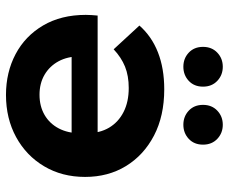

<svg xmlns="http://www.w3.org/2000/svg" viewBox="-84 -706 798 671"><g transform="rotate(90 315.5 -371.0)"><path d="M312.3 7.6Q233.2 7.6 169.8 -25.9Q106.4 -59.4 69.4 -122.3Q32.5 -185.2 32.5 -271.2Q32.5 -280.2 33.2 -291.7Q33.9 -303.1 34.9 -312.7H472.2V-221.8H117.5L177.7 -249Q177.7 -207.8 194.6 -176.3Q211.6 -144.9 241.7 -127.2Q271.9 -109.6 311.6 -109.6Q351.6 -109.6 382.1 -127.2Q412.5 -144.9 429.3 -176.9Q446 -209 446 -250.8V-275.2Q446 -320.2 426.6 -352.9Q407.1 -385.5 371.8 -403.4Q336.4 -421.4 288 -421.4Q245.5 -421.4 213.3 -408.4Q181.1 -395.3 152.8 -368.7L69.8 -458.7Q107.4 -501.5 163.5 -523.5Q219.6 -545.5 292.6 -545.5Q385.7 -545.5 454.3 -509.7Q522.8 -473.9 560.8 -411.8Q598.8 -349.6 598.8 -268.8Q598.8 -188.2 561.6 -125.7Q524.5 -63.2 459.6 -27.8Q394.7 7.6 312.3 7.6ZM416.5 -612.3Q387.5 -612.3 367.3 -631.1Q347 -650 347 -681Q347 -711.9 367.3 -731Q387.5 -750.1 416.5 -750.1Q445.4 -750.1 465.7 -731Q486 -711.9 486 -681Q486 -650 465.7 -631.1Q445.4 -612.3 416.5 -612.3ZM213.8 -612.3Q184.8 -612.3 164.6 -631.1Q144.3 -650 144.3 -681Q144.3 -711.9 164.6 -731Q184.8 -750.1 213.8 -750.1Q242.7 -750.1 263 -731Q283.3 -711.9 283.3 -681Q283.3 -650 263 -631.1Q242.7 -612.3 213.8 -612.3Z"/></g></svg>

Font: Montserrat Thin
Style: Regular
Weight: 100
Designer: Julieta Ulanovsky
Foundry: Julieta Ulanovsky
Version: Version 9.000